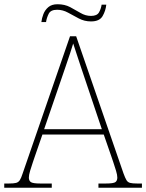

<svg xmlns="http://www.w3.org/2000/svg" viewBox="-24 -885 689 905"><path d="M-4 0V-20H18Q41 -20 52 -23Q63 -26 69.5 -36Q76 -46 83 -68L306 -714H335L558 -68Q566 -46 572 -36Q578 -26 589 -23Q600 -20 623 -20H645V0H440V-20H474Q512 -20 520.5 -27Q529 -34 529 -48Q529 -60 523 -80Q517 -100 510.5 -119Q504 -138 501 -147L465 -251H176L140 -147Q137 -138 130.5 -119Q124 -100 118 -80Q112 -60 112 -48Q112 -34 121 -27Q130 -20 167 -20H220V0ZM184 -276H456L379 -505Q370 -532 359 -564.5Q348 -597 338 -628Q328 -659 321 -680Q317 -665 306.5 -634Q296 -603 285 -570.5Q274 -538 266 -515ZM405 -784Q374 -784 347.5 -798Q321 -812 296.5 -825.5Q272 -839 245 -839Q215 -839 205.5 -820Q196 -801 193 -781H171Q173 -799 180.5 -818.5Q188 -838 204 -851.5Q220 -865 247 -865Q281 -865 306.5 -851.5Q332 -838 355.5 -824Q379 -810 405 -810Q433 -810 442.5 -826.5Q452 -843 455 -863H477Q474 -834 459.5 -809Q445 -784 405 -784Z"/></svg>

Font: Noto Serif Myanmar Thin
Style: Regular
Weight: 100
Designer: Ben Mitchell and the Monotype Design Team
Foundry: Monotype Imaging Inc.
Version: Version 2.106; ttfautohint (v1.8.4.7-5d5b)